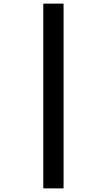

<svg xmlns="http://www.w3.org/2000/svg" viewBox="-20 -855 590 1060"><path d="M219 185V-835H331V185Z"/></svg>

Font: Lode Term
Style: Bold
Weight: 700
Monospace: yes
Designer: Belleve Invis
Foundry: Belleve Invis
Version: Version 29.2.0